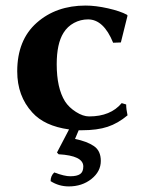

<svg xmlns="http://www.w3.org/2000/svg" viewBox="-20 -459 512 691"><path d="M190.9 96.2 185.1 89.8 228.5 6.8Q140.1 -5.4 96.2 -54.2Q42 -113.3 42 -202.1Q42 -314.9 112.1 -377Q182.1 -439 288.1 -439Q324.2 -439 368.7 -429Q413.1 -418.9 437 -405.8L439 -402.8L415 -306.2L387.2 -305.2Q353 -389.2 296.9 -389.2Q270 -389.2 246.3 -376.5Q222.7 -363.8 208.5 -340.8Q184.1 -301.8 184.1 -228Q184.1 -142.1 213.9 -94.2Q228 -72.3 253.4 -56.2Q278.8 -40 300.8 -40Q377.9 -40 418 -87.9L434.1 -83Q434.1 -65.9 439 -43.9Q404.8 -15.1 367.4 -2.7Q330.1 9.8 273.9 9.8Q270 9.8 263.2 9.8L250 41Q293 49.8 317.9 66.7Q342.8 83.5 342.8 120.1Q342.8 158.2 309.1 185.1Q275.4 211.9 227.5 211.9Q191.9 211.9 162.1 192.9Q162.1 173.8 175.3 161.6Q212.9 175.8 233.4 175.3Q256.8 175.3 268.3 167.5Q279.8 159.7 279.8 140.1Q279.8 101.1 190.9 96.2Z"/></svg>

Font: Linux Biolinum O
Style: Bold
Weight: 700
Designer: Philipp H. Poll
Foundry: Philipp H. Poll
Version: Version 1.3.2